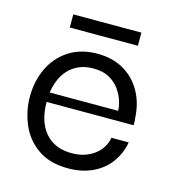

<svg xmlns="http://www.w3.org/2000/svg" viewBox="-85 -594 622 678"><g transform="rotate(15 225.5 -255.0)"><path d="M223 10Q156 10 112.5 -20.5Q69 -51 48.5 -99.5Q28 -148 28 -200Q28 -257 50.5 -304.5Q73 -352 116.5 -380Q160 -408 221 -408Q274 -408 314.5 -385.5Q355 -363 379.5 -321Q404 -279 407 -222Q408 -218 408 -210.5Q408 -203 408 -197H90Q90 -126 124.5 -85.5Q159 -45 222 -45Q269 -45 302.5 -69Q336 -93 344 -134H407Q400 -93 376 -60Q352 -27 313 -8.5Q274 10 223 10ZM92 -232H342Q342 -248 335.5 -268.5Q329 -289 315 -308.5Q301 -328 278 -341Q255 -354 220 -354Q189 -354 166 -343.5Q143 -333 127.5 -315.5Q112 -298 103.5 -276Q95 -254 92 -232ZM101 -472V-520H350V-472Z"/></g></svg>

Font: Darker Grotesque Medium
Style: Regular
Weight: 500
Designer: Gabriel Lam
Foundry: TypeRant
Version: Version 1.000;gftools[0.9.28]